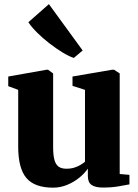

<svg xmlns="http://www.w3.org/2000/svg" viewBox="-20 -876 654 907"><path d="M466 10Q430.5 10 412.8 -2.2Q395 -14.5 395 -44.5V-79.5Q379 -56 353.2 -35.5Q327.5 -15 296 -2.2Q264.5 10.5 231 10.5Q143.5 10.5 104.8 -35Q66 -80.5 66 -183.5V-451.5L19 -469V-514.5L199.5 -546.5H207L231 -529V-181.5Q231 -143.5 237 -121.2Q243 -99 256.5 -89Q270 -79 293.5 -79Q315.5 -79 332.2 -84.5Q349 -90 361 -97.5Q373 -105 381.5 -112V-451.5L322.5 -470.5V-514.5L509 -546.5H519L545.5 -529V-54L591.5 -50V-5Q573 -1.5 540.5 4.2Q508 10 466 10ZM328 -602.5Q304.5 -610.5 274.2 -629Q244 -647.5 213 -671.5Q182 -695.5 155.8 -721.5Q129.5 -747.5 114 -771L211 -856.5L370.5 -637.5L329 -602.5Z"/></svg>

Font: Merriweather 72pt Black
Style: Regular
Weight: 900
Version: Version 2.100